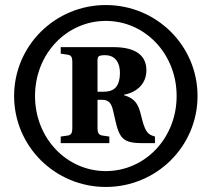

<svg xmlns="http://www.w3.org/2000/svg" viewBox="-20 -727 840 762"><path d="M36 -346C36 -146 199 15 400 15C601 15 764 -146 764 -346C764 -546 601 -707 400 -707C199 -707 36 -546 36 -346ZM119 -346C119 -514 245 -644 400 -644C555 -644 681 -514 681 -346C681 -178 555 -48 400 -48C245 -48 119 -178 119 -346ZM221 -159H414V-185L387 -189C371 -191 367 -201 367 -219V-331H385C412 -331 421 -316 427 -295C433 -274 440 -230 451 -204C464 -174 482 -159 540 -159H595V-185C585 -188 577 -191 571 -196C559 -205 550 -228 544 -253C533 -297 527 -334 472 -349V-351C525 -361 561 -396 561 -448C561 -500 528 -540 429 -540H221V-514L248 -510C264 -508 267 -498 267 -481V-219C267 -201 264 -191 248 -189L221 -185ZM367 -363V-488C367 -503 371 -508 398 -508C429 -508 456 -488 456 -437C456 -413 451 -395 441 -382C431 -370 416 -363 391 -363Z"/></svg>

Font: Heuristica
Style: Bold
Weight: 700
Version: Version 1.0.1